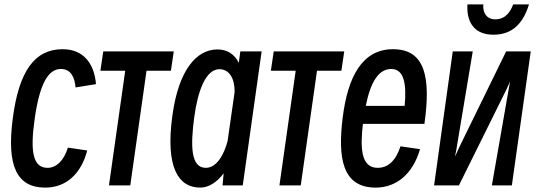

<svg xmlns="http://www.w3.org/2000/svg" viewBox="-20 -814 2445 874"><path d="M377 -129 289 -142C271 -82 235 -50 197 -50C131 -50 116 -120 138 -274C160 -429 198 -500 257 -500C304 -500 320 -460 324 -416L417 -431C409 -525 360 -590 265 -590C138 -590 66 -491 38 -274C10 -59 56 40 186 40C283 40 350 -25 377 -129Z M573 30 647 -492H758L771 -580H450L437 -492H550L476 30Z M1085 30 1171 -580H1074L1067 -528C1047 -568 1014 -589 970 -589C873 -589 793 -493 765 -290C731 -47 795 40 891 40C931 40 968 15 998 -25L993 30ZM864 -279C880 -399 916 -499 979 -499C1024 -499 1049 -456 1048 -395L1016 -172C1000 -110 966 -50 917 -50C848 -50 847 -150 864 -279Z M1349 30 1423 -492H1534L1547 -580H1226L1213 -492H1326L1252 30Z M1892 -135 1803 -148C1782 -83 1747 -50 1699 -50C1621 -50 1620 -146 1632 -250H1912C1942 -463 1915 -590 1769 -590C1628 -590 1563 -463 1540 -279C1517 -95 1538 40 1690 40C1786 40 1860 -24 1892 -135ZM1761 -500C1821 -500 1831 -428 1822 -332H1645C1667 -442 1704 -500 1761 -500Z M2180 -794H2108C2103 -725 2130 -656 2226 -656C2317 -656 2363 -713 2388 -794H2316C2305 -764 2283 -726 2235 -726C2194 -726 2177 -757 2180 -794ZM2285 -406C2289 -415 2295 -428 2302 -443C2299 -425 2296 -410 2294 -399L2219 30H2310L2396 -580H2284L2079 -161C2072 -146 2061 -124 2051 -101C2056 -124 2060 -146 2062 -161L2132 -580H2041L1956 30H2069Z"/></svg>

Font: Smiley Sans Oblique
Style: Regular
Weight: 400
Italic angle: -8°
Designer: oooooohmygosh, Nagisa Chen, Janine Sui, Heda Shi, Jian Li
Foundry: atelierAnchor
Version: Version 2.0.1